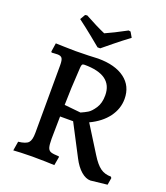

<svg xmlns="http://www.w3.org/2000/svg" viewBox="-155 -956 935 1079"><g transform="rotate(20 312.5 -417.0)"><path d="M405 -78 308 -264H230L228 -131Q228 -94 233 -78Q238 -62 252 -57Q266 -52 300 -51L302 -47L293 4Q278 3 238.5 2Q199 1 160 1Q128 1 93 2.5Q58 4 48 5L57 -50Q102 -55 116.5 -71Q131 -87 131 -130L132 -535Q132 -566 124.5 -576.5Q117 -587 97 -587Q86 -587 76 -586Q66 -585 63 -585L59 -590L67 -642Q80 -642 115 -640.5Q150 -639 184 -639Q221 -639 262.5 -640.5Q304 -642 320 -643Q422 -643 479.5 -600Q537 -557 537 -480Q537 -421 500 -371Q463 -321 395 -289L495 -129Q524 -82 550.5 -63Q577 -44 614 -44L619 -37L612 5L513 16Q485 16 456.5 -8.5Q428 -33 405 -78ZM428 -462Q428 -584 260 -584Q250 -584 246.5 -579.5Q243 -575 242 -561Q233 -424 232 -334L330 -324Q353 -334 370.5 -344.5Q388 -355 408 -385Q428 -415 428 -462ZM149 -817 167 -848 179 -850Q250 -811 303 -788Q349 -808 427 -850L439 -848L457 -817Q414 -785 369 -748.5Q324 -712 311 -701H295Q282 -712 237 -748.5Q192 -785 149 -817Z"/></g></svg>

Font: Alegreya Medium
Style: Regular
Weight: 500
Designer: Juan Pablo del Peral
Foundry: Huerta Tipografica
Version: Version 2.007; ttfautohint (v1.6)